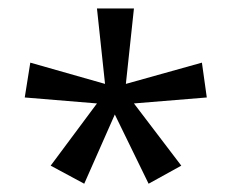

<svg xmlns="http://www.w3.org/2000/svg" viewBox="-20 -728 554 457"><path d="M210.8 -707.8H298.8L279.6 -528.3L460.6 -578.9L472.2 -496L298.8 -481.8L411.5 -333.7L333.7 -290.7L253.3 -455.5L180.5 -290.7L100.6 -333.7L210.8 -481.8L38.9 -496L52.1 -578.9L230 -528.3Z"/></svg>

Font: KhulaRegular
Style: Regular
Weight: 400
Designer: Erin McLaughlin, Steve Matteson
Version: Version 1.001;PS 1.0;hotconv 1.0.72;makeotf.lib2.5.5900; ttf